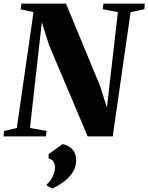

<svg xmlns="http://www.w3.org/2000/svg" viewBox="-38 -763 830 1074"><path d="M-18 0 -15.5 -30.5 56 -47 149.5 -695 77.5 -710.5 82.5 -743H331L522 -281.5L560 -161L621.5 -695L537 -711.5L540.5 -743H772L769.5 -711.5L692.5 -695L592.5 0H452.5L236.5 -510.5L196 -638.5L129.5 -47L222.5 -30.5L219 0ZM224 275.5V268Q237 257.5 247.2 241.5Q257.5 225.5 263.8 207.5Q270 189.5 269.5 172.5Q269.5 155 260.8 141.2Q252 127.5 234 123V99L312 43Q349.5 51.5 368.8 74.2Q388 97 388 133.5Q388 168.5 370.2 198Q352.5 227.5 322.5 250.8Q292.5 274 255.5 291.5Z"/></svg>

Font: Merriweather 96pt Black
Style: Italic
Weight: 900
Italic angle: -7.8°
Version: Version 2.101